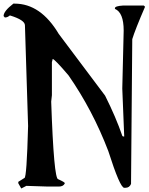

<svg xmlns="http://www.w3.org/2000/svg" viewBox="-20 -1027 829 1071"><path d="M54.7 -1006.8H61.5Q207 -1006.8 307.6 -837.9L566.4 -493.2Q627 -372.1 662.1 -269.5L666 -265.6H672.9L662.1 -533.2L669.9 -856.4Q669.9 -957 621.1 -977.5V-981.4Q621.1 -993.2 666 -996.1H782.2L789.1 -989.3Q733.4 -860.4 717.8 -808.6L710.9 -1Q702.1 20.5 679.7 20.5H672.9Q649.4 20.5 584 -184.6Q497.1 -412.1 362.3 -606.4Q284.2 -698.2 273.4 -698.2V-695.3L269.5 -680.7V-496.1L265.6 -460Q280.3 -27.3 304.7 -27.3Q341.8 -10.7 341.8 -4.9Q334 13.7 307.6 13.7H249L127 9.8L98.6 24.4L82 -4.9V-12.7L116.2 -34.2Q128.9 -34.2 136.7 -324.2L119.1 -885.7Q119.1 -915 37.1 -940.4H34.2Q21.5 -929.7 9.8 -929.7H6.8L0 -937.5Q0 -964.8 54.7 -1006.8Z"/></svg>

Font: EG Dragon Caps 
Style: Regular
Weight: 400
Designer: Bill Roach / W.K. Roach
Version: Version 1.00 April 18, 2012, initial release